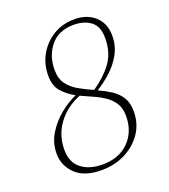

<svg xmlns="http://www.w3.org/2000/svg" viewBox="-125 -745 745 847"><g transform="rotate(-20 247.5 -321.5)"><path d="M454 -530Q454 -482 432 -443Q410 -404 377 -374.5Q344 -345 311 -325Q342 -311 369 -293.5Q396 -276 412.5 -250Q429 -224 429 -184Q429 -127 399.5 -83Q370 -39 320 -13.5Q270 12 208 12Q127 12 86 -28Q45 -68 45 -124Q45 -174 70.5 -216Q96 -258 134.5 -289.5Q173 -321 212 -338Q177 -357 152.5 -384.5Q128 -412 128 -460Q128 -515 153.5 -559Q179 -603 222.5 -629Q266 -655 320 -655Q381 -655 417.5 -621Q454 -587 454 -530ZM163 -474Q163 -433 182.5 -407Q202 -381 232.5 -364Q263 -347 297 -332Q352 -369 386.5 -415.5Q421 -462 421 -531Q421 -585 390 -609Q359 -633 309 -633Q239 -633 201 -587Q163 -541 163 -474ZM83 -129Q83 -69 121 -39.5Q159 -10 220 -10Q298 -10 344 -56.5Q390 -103 390 -176Q390 -212 375.5 -235.5Q361 -259 337 -275.5Q313 -292 284.5 -304.5Q256 -317 228 -330Q161 -303 122 -250Q83 -197 83 -129Z"/></g></svg>

Font: Petrona Thin
Style: Italic
Weight: 100
Italic angle: -9°
Designer: Ringo R. Seeber
Foundry: Ringo R. Seeber
Version: Version 2.001; ttfautohint (v1.8.3)